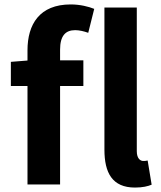

<svg xmlns="http://www.w3.org/2000/svg" viewBox="-20 -832 727 866"><path d="M104 -559 29 -553V-444H104V0H251V-444H356V-560H251V-608C251 -670 275 -696 319 -696C337 -696 359 -691 378 -684L405 -792C380 -802 342 -812 299 -812C158 -812 104 -722 104 -605ZM646 -108C637 -106 632 -106 626 -106C613 -106 597 -117 597 -150V-798H451V-157C451 -53 486 14 589 14C623 14 648 8 664 1Z"/></svg>

Font: Source Han Sans SC Bold
Style: Regular
Weight: 700
Designer: Ryoko NISHIZUKA (kana & ideographs); Paul D. Hunt (Latin, Greek & Cyrillic); Wenlong ZHANG (bopomofo); Sandoll Communica
Foundry: Adobe Systems Incorporated
Version: Version 1.001;PS 1.001;hotconv 1.0.78;makeotf.lib2.5.61930